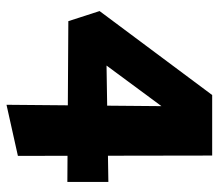

<svg xmlns="http://www.w3.org/2000/svg" viewBox="-61 -452 672 590"><g transform="rotate(90 275.0 -157.0)"><path d="M302 159 307 -412 360 -390 142 -95 94 -147 539 -154V-28L45 -31L14 -127L272 -473H458L459 124Z"/></g></svg>

Font: Ysabeau SC Black
Style: Regular
Weight: 900
Designer: Christian Thalmann (Catharsis Fonts)
Version: Version 2.001;gftools[0.9.30]; featfreeze: smcp